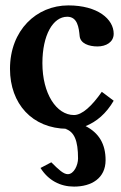

<svg xmlns="http://www.w3.org/2000/svg" viewBox="-20 -465 448 711"><path d="M130 157C159 203 203 226 254 226C319 226 371 195 371 128C371 68 346 27 297 2C337 -14 373 -44 401 -92L357 -125C320 -72 284 -39 254 -39C189 -39 137 -118 137 -231C137 -335 176 -403 229 -403C267 -403 272 -363 275 -331C278 -304 309 -293 341 -293C373 -293 401 -309 401 -340C401 -394 342 -445 233 -445C115 -445 17 -353 17 -210C17 -81 99 11 229 12H222C255 23 269 55 269 122C269 146 254 180 231 180C215 180 197 163 170 136Z"/></svg>

Font: Libertinus Serif
Style: Bold
Weight: 700
Designer: Philipp H. Poll, Khaled Hosny
Foundry: Caleb Maclennan
Version: Version 7.050;RELEASE